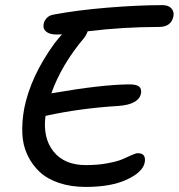

<svg xmlns="http://www.w3.org/2000/svg" viewBox="-20 -694 704 756"><path d="M164.1 -238.8Q163.1 -237.8 159.2 -237.8Q147.9 -150.4 190.9 -97.2Q233.9 -43.9 317.9 -43.9Q365.2 -43.9 404.3 -51.3Q443.4 -58.6 462.9 -67.4Q482.4 -76.2 498.8 -83.5Q515.1 -90.8 522.9 -90.8Q556.2 -90.8 549.8 -54.2Q542.5 -16.6 480.2 12.7Q418 42 317.9 42Q259.3 42 212.6 26.4Q166 10.7 136.2 -17.1Q106.4 -44.9 88.1 -83.5Q69.8 -122.1 67.9 -168.2Q65.9 -214.4 75.2 -266.1Q100.6 -394.5 195.8 -524.9Q200.7 -531.7 210.7 -543.2Q220.7 -554.7 224.1 -559.1Q217.3 -558.1 203.1 -558.1Q174.8 -558.1 161.4 -569.8Q147.9 -581.5 151.9 -600.1Q154.3 -612.3 163.6 -622.6Q172.9 -632.8 189 -636.2Q285.2 -654.3 405.8 -664.1Q526.4 -673.8 619.1 -673.8Q643.1 -673.8 654.5 -661.4Q666 -648.9 663.1 -630.9Q654.8 -587.9 606 -587.9Q465.3 -587.9 325.2 -570.8Q322.3 -561 313 -546.9Q221.7 -439 182.1 -326.2Q188 -328.1 191.9 -328.1Q377.4 -360.4 487.8 -361.8Q517.6 -361.8 527.8 -353Q538.1 -344.2 535.2 -326.2Q526.4 -282.7 446.8 -276.9Q295.9 -267.6 164.1 -238.8Z"/></svg>

Font: Shantell Sans Bouncy
Style: Italic
Weight: 400
Italic angle: -11.31°
Designer: Stephen Nixon, Anya Danilova, Shantell Martin
Foundry: Arrow Type
Version: Version 1.006;[9816181b4]